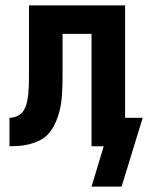

<svg xmlns="http://www.w3.org/2000/svg" viewBox="-20 -540 547 709"><path d="M318 149 363 0H318V-415H211V-261Q211 -242 210.5 -223Q210 -204 208.5 -185Q207 -166 203.5 -147Q200 -128 194 -110Q188 -92 179 -75Q170 -58 157 -44Q144 -30 126.5 -21.5Q109 -13 90.5 -8Q72 -3 53 -1.5Q34 0 15 0V-105Q30 -105 45 -112Q60 -119 68 -133Q76 -147 79.5 -162.5Q83 -178 84.5 -194Q86 -210 86.5 -225.5Q87 -241 87 -257V-520H442V-105H507L429 149Z"/></svg>

Font: Iosevka Term Curly Extrabold
Style: Regular
Weight: 800
Designer: Belleve Invis
Foundry: Belleve Invis
Version: Version 32.3.0